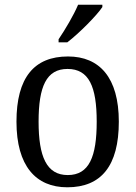

<svg xmlns="http://www.w3.org/2000/svg" viewBox="-20 -786 576 816"><path d="M229 -619V-606H266C317 -645 392 -721 415 -756V-766H312C293 -721 258 -662 229 -619ZM266 10C410 10 485 -81 485 -269C485 -456 403 -546 269 -546C125 -546 50 -456 50 -269C50 -81 132 10 266 10ZM268 -42C178 -42 144 -120 144 -269C144 -418 177 -493 267 -493C358 -493 391 -418 391 -269C391 -120 359 -42 268 -42Z"/></svg>

Font: Noto Serif Thai SemiCondensed
Style: Regular
Weight: 400
Width: 4
Designer: Monotype Design Team
Foundry: Monotype Imaging Inc.
Version: Version 2.002